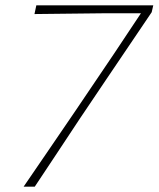

<svg xmlns="http://www.w3.org/2000/svg" viewBox="-20 -704 598 724"><path d="M69 0Q118 -71.5 166.8 -143Q215.5 -214.5 263 -284L411 -503Q436.5 -541 461.2 -578.5Q486 -616 511.5 -654H377L110 -651L117 -684H558L552 -658Q509 -594.5 467 -532.2Q425 -470 380 -403.5L281 -256.5Q239.5 -194 196.8 -129.2Q154 -64.5 111 0Z"/></svg>

Font: Commissioner Loud Thin
Style: Italic
Weight: 100
Italic angle: -12°
Designer: Kostas Bartsokas
Foundry: Kostas Bartsokas
Version: Version 1.000; ttfautohint (v1.8.3)